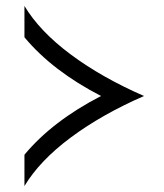

<svg xmlns="http://www.w3.org/2000/svg" viewBox="-20 -614 550 644"><path d="M62 -95Q156 -208 319 -292Q156 -376 62 -489V-594Q113 -509 217 -431.5Q321 -354 463 -292Q321 -230 217 -152.5Q113 -75 62 10Z"/></svg>

Font: KoHo SemiBold
Style: Regular
Weight: 600
Designer: Cadson Demak & Katatrad Team
Foundry: Cadson Demak Co.,Ltd.
Version: Version 1.000; ttfautohint (v1.6)